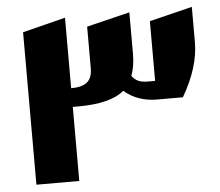

<svg xmlns="http://www.w3.org/2000/svg" viewBox="-47 -658 814 710"><g transform="rotate(-5 360.5 -303.0)"><path d="M60.1 -565.9 219.2 -606V-344.2Q259.3 -344.2 278.6 -359.9Q297.9 -375.5 297.9 -412.1V-565.9L458 -605V-451.2Q458 -404.8 444.8 -370.1Q455.1 -356.4 468.5 -350.3Q481.9 -344.2 503.9 -344.2H530.8V-565.9L689.9 -605V-474.1Q689.9 -381.3 627.9 -274.9H532.2Q460 -274.9 410.2 -317.9Q359.4 -274.9 240.2 -274.9H219.2V0H60.1Z"/></g></svg>

Font: Wesal
Style: Regular
Weight: 900
Designer: Ahmed zaza
Foundry: Ahmed zaza
Version: Version 2.01